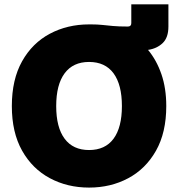

<svg xmlns="http://www.w3.org/2000/svg" viewBox="-20 -849 835 879"><path d="M387.7 9.8Q288.6 9.8 208.3 -33.2Q127.9 -76.2 81.1 -159.4Q34.2 -242.7 34.2 -363.3Q34.2 -484.9 81.1 -568.4Q127.9 -651.9 208.3 -694.6Q288.6 -737.3 387.7 -737.3Q392.6 -737.3 397.5 -737.3Q425.8 -737.3 448 -734.9Q470.2 -732.4 497.1 -730Q523.9 -727.5 565.4 -727.5Q581.1 -727.5 581.1 -743.2V-829.1H751V-727.5Q751 -676.8 724.6 -651.6Q698.2 -626.5 657.7 -620.6Q696.8 -573.7 719 -509.3Q741.2 -444.8 741.2 -363.3Q741.2 -242.2 694.1 -158.9Q647 -75.7 566.9 -33Q486.8 9.8 387.7 9.8ZM387.7 -162.1Q461.4 -162.1 499.8 -213.9Q538.1 -265.6 538.1 -363.3Q538.1 -461.4 499.8 -513.4Q461.4 -565.4 387.7 -565.4Q314.5 -565.4 275.9 -513.4Q237.3 -461.4 237.3 -363.3Q237.3 -265.6 275.9 -213.9Q314.5 -162.1 387.7 -162.1Z"/></svg>

Font: Inter Black
Style: Regular
Weight: 900
Designer: Rasmus Andersson
Foundry: rsms
Version: Version 4.000;git-a52131595